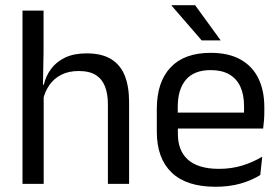

<svg xmlns="http://www.w3.org/2000/svg" viewBox="-20 -703 1072 734"><path d="M392.5 0V-303.5Q392.5 -343 381.8 -371.5Q371 -400 346.8 -415.8Q322.5 -431.5 280.5 -431.5Q242 -431.5 214 -417Q186 -402.5 168.8 -377.8Q151.5 -353 144.5 -321.5L126.5 -379H147.5Q155 -412 175 -439.2Q195 -466.5 228.8 -482.8Q262.5 -499 311 -499Q369 -499 404.8 -477Q440.5 -455 457 -413.8Q473.5 -372.5 473.5 -312.5V0ZM66 0V-662.5H146.5V-503.5L144 -363.5L147 -357V0Z M804 11Q692.5 11 636 -43.5Q579.5 -98 579.5 -199.5V-286.5Q579.5 -389.5 632 -445.2Q684.5 -501 785.5 -501Q853.5 -501 899 -475.8Q944.5 -450.5 967.5 -404Q990.5 -357.5 990.5 -293V-275Q990.5 -259 989.2 -243Q988 -227 986 -211.5H911.5Q912.5 -235.5 912.8 -257Q913 -278.5 913 -296.5Q913 -341 898.8 -371.8Q884.5 -402.5 856.2 -418.8Q828 -435 785.5 -435Q722.5 -435 691 -398.5Q659.5 -362 659.5 -294V-247.5L660 -237.5V-191Q660 -160.5 669 -136Q678 -111.5 697.2 -93.8Q716.5 -76 746.2 -66.8Q776 -57.5 817 -57.5Q864.5 -57.5 905.5 -70Q946.5 -82.5 982.5 -104L975 -34Q942.5 -13.5 899.5 -1.2Q856.5 11 804 11ZM622 -211.5V-272.5H969V-211.5ZM726 -683 823 -549.5V-548.5H751L636 -681.5V-683Z"/></svg>

Font: Anek Gujarati Medium
Style: Regular
Weight: 400
Version: Version 1.003